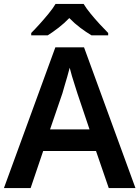

<svg xmlns="http://www.w3.org/2000/svg" viewBox="-20 -958 711 978"><path d="M534 0 469 -189H200L136 0H0L262 -717H408L670 0ZM374 -483Q370 -497 362 -521Q354 -545 346.5 -570.5Q339 -596 335 -613Q330 -593 322.5 -567Q315 -541 308 -518Q301 -495 298 -483L235 -299H436ZM406 -938Q419 -916 441.5 -888.5Q464 -861 488 -835Q512 -809 531 -790V-778H446Q419 -794 389 -816.5Q359 -839 333 -866Q307 -839 278.5 -817Q250 -795 223 -778H139V-790Q158 -809 181.5 -835Q205 -861 227.5 -888.5Q250 -916 263 -938Z"/></svg>

Font: Noto Sans Gujarati UI SemiBold
Style: Regular
Weight: 600
Designer: Jelle Bosma - Monotype Design Team, Universal Thirst
Foundry: Monotype Imaging Inc.
Version: Version 2.106; ttfautohint (v1.8.4.7-5d5b)